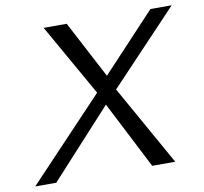

<svg xmlns="http://www.w3.org/2000/svg" viewBox="-78 -778 913 861"><g transform="rotate(-10 379.0 -347.0)"><path d="M14.2 0 359.9 -365.2V-367.2L174.8 -693.8H279.8L417 -433.1L661.1 -693.8H757.8L446.8 -365.2L651.9 0H546.9L390.1 -306.2L109.9 0Z"/></g></svg>

Font: CMU Sans Serif
Style: Oblique
Weight: 500
Italic angle: -12°
Version: Version 0.7.0